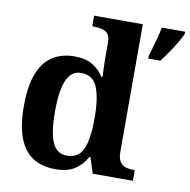

<svg xmlns="http://www.w3.org/2000/svg" viewBox="-84 -843 927 936"><g transform="rotate(10 379.0 -375.0)"><path d="M250 10Q184 10 138.5 -19Q93 -48 69.5 -109.5Q46 -171 46 -267Q46 -364 69.5 -426Q93 -488 138.5 -518Q184 -548 248 -548Q304 -548 338.5 -526.5Q373 -505 394 -472H399Q398 -496 397 -526.5Q396 -557 396 -584V-645Q396 -672 384.5 -685.5Q373 -699 355 -703Q337 -707 315 -707H307V-760H548V-129Q548 -99 557.5 -82.5Q567 -66 584 -59.5Q601 -53 625 -53H633V0H434L409 -78H404Q382 -37 345.5 -13.5Q309 10 250 10ZM293 -65Q352 -65 374 -115Q396 -165 396 -269Q396 -368 374 -421Q352 -474 293 -474Q260 -474 239.5 -450Q219 -426 209.5 -380Q200 -334 200 -268Q200 -166 221.5 -115.5Q243 -65 293 -65ZM603 -613Q609 -633 616.5 -659Q624 -685 631 -711.5Q638 -738 642 -760H758V-750Q749 -729 733 -702.5Q717 -676 698.5 -649Q680 -622 663 -600H603Z"/></g></svg>

Font: Noto Serif Myanmar
Style: Regular
Weight: 400
Designer: Ben Mitchell and the Monotype Design Team
Foundry: Monotype Imaging Inc.
Version: Version 2.106